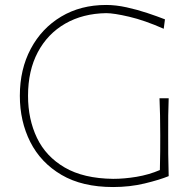

<svg xmlns="http://www.w3.org/2000/svg" viewBox="-20 -745 777 774"><path d="M436 9Q311.5 9 228 -40Q144.5 -89 102.2 -172.5Q60 -256 60 -359Q60 -465.5 104 -548.2Q148 -631 226.5 -678Q305 -725 408 -725Q447 -725 490.2 -715.5Q533.5 -706 574 -692.5Q614.5 -679 645 -667L640 -629Q563 -663 501 -677.5Q439 -692 408 -692Q314 -690.5 243 -649.8Q172 -609 132.5 -534.8Q93 -460.5 93 -359Q93 -264.5 129 -189.2Q165 -114 240.8 -69.8Q316.5 -25.5 436 -24Q480.5 -24 530.2 -32.2Q580 -40.5 624.5 -59.5Q625.5 -100.5 625.8 -134Q626 -167.5 626 -200Q626 -245 625.2 -279.5Q624.5 -314 623 -349H660Q658.5 -314 658.2 -279.5Q658 -245 658 -200Q658 -162.5 658.2 -124Q658.5 -85.5 660 -35Q623.5 -20 563.5 -5.5Q503.5 9 436 9Z"/></svg>

Font: Commissioner Flair Thin
Style: Regular
Weight: 100
Designer: Kostas Bartsokas
Foundry: Kostas Bartsokas
Version: Version 1.000; ttfautohint (v1.8.3)